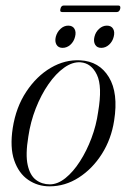

<svg xmlns="http://www.w3.org/2000/svg" viewBox="-20 -650 448 678"><path d="M263.5 -437Q330.5 -433.5 364.5 -377.5Q398.5 -321.5 383 -224Q373 -159 339.8 -106.5Q306.5 -54 258.2 -23Q210 8 155 8Q113 8 79.5 -15Q46 -38 30.2 -83.8Q14.5 -129.5 25 -198Q36.5 -271.5 72.8 -326.2Q109 -381 159.2 -410.5Q209.5 -440 263.5 -437ZM156 1Q183.5 1 211 -21Q238.5 -43 262.2 -80Q286 -117 303 -162.2Q320 -207.5 326.5 -254.5Q342 -345 322.2 -386Q302.5 -427 264.5 -430Q236 -432 206.5 -411Q177 -390 151 -352.5Q125 -315 106.2 -267Q87.5 -219 80 -167.5Q69.5 -104 77.8 -67.2Q86 -30.5 107 -14.8Q128 1 156 1ZM201 -481Q186 -481 179.5 -492.2Q173 -503.5 177 -520Q181.5 -537 193.8 -548.2Q206 -559.5 221 -559.5Q236.5 -559.5 243 -548.2Q249.5 -537 245 -520Q241 -503.5 228.8 -492.2Q216.5 -481 201 -481ZM337.5 -481Q322.5 -481 316 -492.2Q309.5 -503.5 313.5 -520Q317.5 -537 330 -548.2Q342.5 -559.5 357.5 -559.5Q373 -559.5 379.5 -548.2Q386 -537 381.5 -520Q377.5 -503.5 365.2 -492.2Q353 -481 337.5 -481ZM193.5 -619Q196 -630.5 205 -630.5H398Q407 -630.5 404.5 -619Q401.5 -607.5 392.5 -607.5H199.5Q190 -607.5 193.5 -619Z"/></svg>

Font: Fraunces 144pt S000 Light
Style: Italic
Weight: 300
Italic angle: -16°
Version: Version 1.000; ttfautohint (v1.8.3)